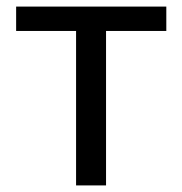

<svg xmlns="http://www.w3.org/2000/svg" viewBox="-20 -563 553 583"><path d="M211 -469H29V-543H485V-469H302V0H211Z"/></svg>

Font: 思源黑体R
Style: Regular
Weight: 400
Designer: Ryoko NISHIZUKA  (kana & ideographs); Paul D. Hunt (Latin, Greek & Cyrillic); Wenlong ZHANG  (bopomofo); Sandoll Communi
Foundry: Adobe Systems Incorporated
Version: Version 1.00 June 24, 2014, initial release